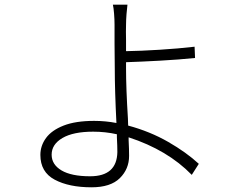

<svg xmlns="http://www.w3.org/2000/svg" viewBox="-20 -779 1040 818"><path d="M480 -131Q480 -156 478 -194Q478 -200 478 -207Q429 -218 377 -218Q292 -218 246 -191Q200 -164 200 -120Q200 -78 242 -53Q284 -28 364 -28Q478 -28 480 -131ZM517 -514V-487Q517 -402 525 -274Q525 -259 526 -244Q619 -219 696.5 -174.5Q774 -130 827 -81L797 -34Q694 -140 528 -194Q528 -188 528 -182Q530 -143 530 -115Q530 -59 490.5 -20Q451 19 370 19Q274 19 213 -13.5Q152 -46 152 -119Q152 -158 176 -191Q200 -224 251 -244Q302 -264 381 -264Q430 -264 476 -255Q469 -395 469 -487Q469 -531 468 -593Q468 -646 468 -674Q468 -695 466 -720.5Q464 -746 461 -759H523Q521 -745 519 -719Q517 -693 517 -674Q516 -647 517 -607Q517 -584 517 -561Q579 -562 659.5 -567Q740 -572 809 -580L811 -532Q743 -525 661.5 -520.5Q580 -516 517 -514Z"/></svg>

Font: LXGW 975 Gothic SC 200W
Style: Regular
Weight: 200
Version: Version 2.01;February 25, 2021